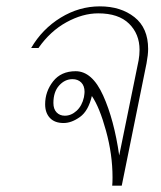

<svg xmlns="http://www.w3.org/2000/svg" viewBox="-20 -584 508 604"><path d="M334 -26Q334 -98 313.5 -172.5Q293 -247 269 -282Q258 -235 231.5 -216Q205 -197 180 -197Q152 -197 137 -213Q122 -229 122 -256Q122 -296 147 -328Q172 -360 218 -360Q270 -360 304.5 -283.5Q339 -207 355 -95L416 -394Q419 -411 419 -427Q419 -477 386 -509.5Q353 -542 289 -542Q240 -542 189 -514Q138 -486 101 -433H78Q113 -493 171 -528.5Q229 -564 294 -564Q360 -564 403 -530Q446 -496 446 -430Q446 -412 441 -385L363 0H333Q334 -9 334 -26ZM244 -278Q246 -290 246 -295Q246 -314 235.5 -324.5Q225 -335 208 -335Q184 -335 166 -315Q148 -295 148 -260Q148 -241 158 -230.5Q168 -220 184 -220Q204 -220 221 -235.5Q238 -251 244 -278Z"/></svg>

Font: Trirong Thin
Style: Italic
Weight: 250
Italic angle: -12°
Designer: Katatrad Team
Foundry: CadsonDemak
Version: Version 1.001